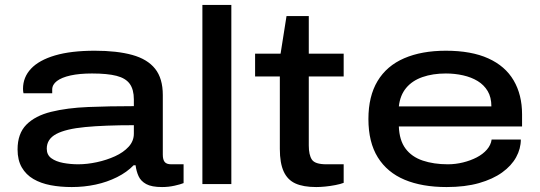

<svg xmlns="http://www.w3.org/2000/svg" viewBox="-20 -744 2183 776"><path d="M270 12Q224 12 184.5 4.5Q145 -3 115 -20.5Q85 -38 68 -67.5Q51 -97 51 -140Q51 -204 86.5 -240Q122 -276 186.5 -292Q251 -308 336.5 -311.5Q422 -315 521 -315V-342Q521 -382 504.5 -405Q488 -428 451 -437.5Q414 -447 352 -447Q301 -447 265 -439Q229 -431 210 -416.5Q191 -402 191 -382V-367H75Q74 -371 73.5 -375.5Q73 -380 73 -385Q73 -432 105.5 -466.5Q138 -501 202.5 -520Q267 -539 363 -539Q453 -539 514.5 -522Q576 -505 607 -466Q638 -427 638 -360V-119Q638 -99 645.5 -89.5Q653 -80 672 -80H722V-4Q710 1 685.5 6.5Q661 12 635 12Q593 12 571 0Q549 -12 540 -32Q531 -52 528 -76H520Q493 -48 453 -28Q413 -8 366.5 2Q320 12 270 12ZM296 -80Q332 -80 371.5 -88.5Q411 -97 445 -112.5Q479 -128 500 -151Q521 -174 521 -204V-238Q403 -238 324.5 -230.5Q246 -223 207.5 -202.5Q169 -182 169 -143Q169 -118 187.5 -104.5Q206 -91 235.5 -85.5Q265 -80 296 -80Z M798 0V-724H915V0Z M1258 12Q1206 12 1174 -2.5Q1142 -17 1126.5 -51Q1111 -85 1111 -142V-435H1011V-527H1114L1138 -679H1228V-527H1369V-435H1228V-156Q1228 -118 1240.5 -99Q1253 -80 1299 -80H1369V-5Q1356 0 1335.5 4Q1315 8 1294.5 10Q1274 12 1258 12Z M1785 12Q1686 12 1615.5 -17.5Q1545 -47 1507 -108Q1469 -169 1469 -263Q1469 -355 1506 -416.5Q1543 -478 1613.5 -508.5Q1684 -539 1782 -539Q1885 -539 1953.5 -508Q2022 -477 2056 -419Q2090 -361 2090 -282V-233H1592Q1594 -177 1619 -143.5Q1644 -110 1688.5 -95Q1733 -80 1790 -80Q1821 -80 1851.5 -87.5Q1882 -95 1907 -108Q1932 -121 1948 -139.5Q1964 -158 1967 -180H2085Q2085 -143 2066 -108.5Q2047 -74 2009.5 -47Q1972 -20 1916 -4Q1860 12 1785 12ZM1592 -314H1966Q1966 -351 1951 -376Q1936 -401 1910.5 -416.5Q1885 -432 1851.5 -439.5Q1818 -447 1782 -447Q1729 -447 1687.5 -432.5Q1646 -418 1621.5 -388.5Q1597 -359 1592 -314Z"/></svg>

Font: Archivo Expanded Medium
Style: Regular
Weight: 500
Width: 7
Designer: Hector Gatti
Foundry: Omnibus-Type
Version: Version 2.001